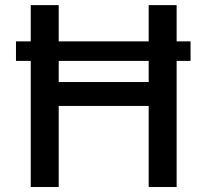

<svg xmlns="http://www.w3.org/2000/svg" viewBox="-20 -748 827 768"><path d="M742.2 -582.5V-504.4H686.5V0H574.7V-324.2H214.8V0H103V-504.4H43.9V-582.5H103V-727.5H214.8V-582.5H574.7V-727.5H686.5V-582.5ZM574.7 -504.4H214.8V-419.9H574.7Z"/></svg>

Font: Inter Medium
Style: Regular
Weight: 500
Designer: Rasmus Andersson
Foundry: rsms
Version: Version 4.001;git-9221beed3